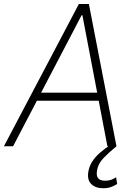

<svg xmlns="http://www.w3.org/2000/svg" viewBox="-43 -748 684 982"><path d="M23.9 0H-22.9L360.4 -727.5H411.6L552.7 0H506.3L378.4 -670.4H374.5ZM136.2 -273.9H485.8L478 -232.9H128.9ZM484.9 214.8Q445.8 214.8 423.6 193.1Q401.4 171.4 409.2 128.4Q413.6 102.5 428.2 79.1Q442.9 55.7 467.8 33.7Q492.7 11.7 526.9 -10.3L552.7 0Q513.2 32.2 485.8 61Q458.5 89.8 453.1 124.5Q448.7 151.9 459.2 164.1Q469.7 176.3 495.6 176.3Q513.2 176.3 525.9 171.4Q538.6 166.5 550.8 158.7L556.2 192.9Q540.5 203.1 523.4 209Q506.3 214.8 484.9 214.8Z"/></svg>

Font: Inter Tight ExtraLight
Style: Italic
Weight: 250
Italic angle: -9.39999°
Designer: Rasmus Andersson
Foundry: rsms
Version: Version 3.004